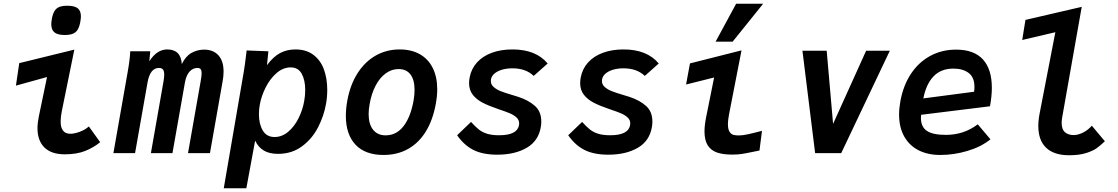

<svg xmlns="http://www.w3.org/2000/svg" viewBox="-20 -827 6040 1037"><path d="M182.5 -135Q182.5 -162 189.5 -197L234 -411L66 -364.5L84 -486L381.5 -559L314 -227.5Q307.5 -195 307.5 -171.5Q307.5 -104.5 360 -104.5Q381.5 -104.5 410.2 -115Q439 -125.5 460 -144L521 -59Q485 -29.5 439.5 -11.5Q394 6.5 329.5 6.5Q258 6.5 220.2 -30.2Q182.5 -67 182.5 -135ZM257 -695.5Q257 -708.5 260 -725Q265 -752 274.2 -767.2Q283.5 -782.5 299.8 -789.2Q316 -796 344 -796Q382.5 -796 399.8 -782.2Q417 -768.5 417 -738.5Q417 -727.5 413.5 -707.5Q408.5 -681.5 399.5 -666.8Q390.5 -652 374 -645Q357.5 -638 329.5 -638Q291.5 -638 274.2 -652Q257 -666 257 -695.5Z M683.5 -550H791.5L786.5 -496Q827.5 -560 883 -560Q957 -560 962 -481Q982.5 -523.5 1014.2 -541.2Q1046 -559 1082.5 -559Q1131 -559 1159.2 -528.8Q1187.5 -498.5 1187.5 -440Q1187.5 -415.5 1182.5 -388.5L1114 0H995.5L1063.5 -386.5Q1069 -417 1069 -432Q1069 -446.5 1063.8 -453.2Q1058.5 -460 1046.5 -460Q1022 -460 1004 -440.5Q986 -421 979 -382.5L911.5 0H795L863 -386.5Q867 -410.5 867 -423.5Q867 -443 860.2 -451.5Q853.5 -460 838.5 -460Q791 -460 777 -382.5L709.5 0H592.5L670 -440.5Q681.5 -505 683.5 -550Z M1309 -528.5 1312 -554.5 1429.5 -550 1422 -475Q1456.5 -521.5 1493.5 -540.8Q1530.5 -560 1575 -560Q1635 -560 1673.8 -530Q1712.5 -500 1730 -450.8Q1747.5 -401.5 1747.5 -342Q1747.5 -302.5 1741 -267Q1729.5 -201 1697.8 -139.2Q1666 -77.5 1611.2 -36.8Q1556.5 4 1481.5 4Q1435 4 1405 -13.8Q1375 -31.5 1358 -67.5L1310.5 190H1188.5L1296 -435.5Q1303 -477 1309 -528.5ZM1623 -281Q1628.5 -311 1628.5 -341Q1628.5 -393.5 1609.8 -428.2Q1591 -463 1550 -463Q1509.5 -463 1474.2 -432.8Q1439 -402.5 1415.2 -355.5Q1391.5 -308.5 1383 -261Q1378.5 -236.5 1378.5 -210Q1378.5 -157.5 1399.2 -122.2Q1420 -87 1463 -87Q1503 -87 1536.5 -115.2Q1570 -143.5 1592.2 -188Q1614.5 -232.5 1623 -281Z M1848 -201.5Q1848 -241.5 1856 -284.5Q1871.5 -369 1911 -431.2Q1950.5 -493.5 2009 -526.8Q2067.5 -560 2138.5 -560Q2202 -560 2247.5 -534.2Q2293 -508.5 2317.2 -460Q2341.5 -411.5 2341.5 -344.5Q2341.5 -309 2334 -267.5Q2318.5 -180.5 2280.8 -118.2Q2243 -56 2184.8 -23Q2126.5 10 2051.5 10Q1952.5 10 1900.2 -45.5Q1848 -101 1848 -201.5ZM2213.5 -282.5Q2219 -312 2219 -341.5Q2219 -395.5 2197 -424.8Q2175 -454 2132.5 -454Q2095.5 -454 2063.5 -430.8Q2031.5 -407.5 2009 -365Q1986.5 -322.5 1976.5 -265.5Q1971 -235 1971 -211.5Q1971 -156.5 1995.2 -126.2Q2019.5 -96 2062.5 -96Q2121 -96 2159.2 -145.2Q2197.5 -194.5 2213.5 -282.5Z M2449 -96.5 2524 -168.5Q2548.5 -141.5 2567 -127Q2585.5 -112.5 2611.2 -104.5Q2637 -96.5 2676 -96.5Q2772.5 -96.5 2783 -150Q2784 -157 2784 -160.5Q2784 -179 2770 -192.2Q2756 -205.5 2733.8 -215Q2711.5 -224.5 2672 -237.5Q2620.5 -255 2587 -272.2Q2553.5 -289.5 2533.5 -315.2Q2513.5 -341 2513.5 -378Q2513.5 -392 2516.5 -408.5Q2525.5 -456 2556.5 -490Q2587.5 -524 2636.5 -542Q2685.5 -560 2748 -560Q2874.5 -560 2938 -484L2862.5 -417Q2820 -458 2747.5 -458Q2714.5 -458 2688 -449.5Q2661.5 -441 2646.2 -425.5Q2631 -410 2631 -389.5Q2631 -370 2647.2 -356.2Q2663.5 -342.5 2686.2 -333.8Q2709 -325 2746.5 -314L2780.5 -303.5Q2835 -285.5 2869.2 -255Q2903.5 -224.5 2903.5 -170.5Q2903.5 -156.5 2901.5 -144Q2889.5 -66.5 2825.2 -29Q2761 8.5 2666 8.5Q2587 8.5 2536.2 -17.5Q2485.5 -43.5 2449 -96.5Z M3049 -96.5 3124 -168.5Q3148.5 -141.5 3167 -127Q3185.5 -112.5 3211.2 -104.5Q3237 -96.5 3276 -96.5Q3372.5 -96.5 3383 -150Q3384 -157 3384 -160.5Q3384 -179 3370 -192.2Q3356 -205.5 3333.8 -215Q3311.5 -224.5 3272 -237.5Q3220.5 -255 3187 -272.2Q3153.5 -289.5 3133.5 -315.2Q3113.5 -341 3113.5 -378Q3113.5 -392 3116.5 -408.5Q3125.5 -456 3156.5 -490Q3187.5 -524 3236.5 -542Q3285.5 -560 3348 -560Q3474.5 -560 3538 -484L3462.5 -417Q3420 -458 3347.5 -458Q3314.5 -458 3288 -449.5Q3261.5 -441 3246.2 -425.5Q3231 -410 3231 -389.5Q3231 -370 3247.2 -356.2Q3263.5 -342.5 3286.2 -333.8Q3309 -325 3346.5 -314L3380.5 -303.5Q3435 -285.5 3469.2 -255Q3503.5 -224.5 3503.5 -170.5Q3503.5 -156.5 3501.5 -144Q3489.5 -66.5 3425.2 -29Q3361 8.5 3266 8.5Q3187 8.5 3136.2 -17.5Q3085.5 -43.5 3049 -96.5Z M3785 -117Q3785 -150 3794 -195L3837 -408.5L3685.5 -370.5L3706.5 -484.5L3985 -555L3917.5 -209Q3911.5 -177.5 3911.5 -157Q3911.5 -128.5 3920.5 -115Q3929.5 -101.5 3941.5 -98.5Q3953.5 -95.5 3971 -95.5Q3991 -95.5 4020.8 -102Q4050.5 -108.5 4095.5 -120.5L4082 -14L4049.5 -7.5Q4010 1 3986.5 4.5Q3963 8 3935 8Q3885.5 8 3852.8 -3.2Q3820 -14.5 3802.5 -42Q3785 -69.5 3785 -117ZM3845 -602 3956 -807H4102L3937 -602Z M4314 -553H4445L4479.5 -158L4658 -553H4786L4523.5 0H4382.5Z M4836 -209Q4836 -241 4843 -280.5Q4858.5 -365.5 4900 -428.2Q4941.5 -491 5004.2 -525Q5067 -559 5144 -559Q5240.5 -559 5288.8 -506Q5337 -453 5337 -352.5Q5337 -308.5 5327 -253L4955 -207Q4954 -195 4954 -189.5Q4954 -142 4986 -120.2Q5018 -98.5 5089.5 -98.5Q5185.5 -98.5 5261 -155.5L5329.5 -74.5Q5278.5 -33.5 5205.2 -11.8Q5132 10 5058 10Q4991.5 10 4941.5 -15.2Q4891.5 -40.5 4863.8 -89.8Q4836 -139 4836 -209ZM5243 -358Q5243 -409 5212 -432.8Q5181 -456.5 5129.5 -456.5Q5062 -456.5 5022 -414.5Q4982 -372.5 4967 -295.5L5241 -331.5Q5243 -344 5243 -358Z M5588 -146.5Q5588 -178.5 5595.5 -216.5L5680 -653L5501 -611L5518.5 -719.5L5822.5 -790L5717 -193.5Q5714 -177 5714 -164Q5714 -128.5 5731.8 -113Q5749.5 -97.5 5778.5 -97.5Q5802.5 -97.5 5829.2 -110.8Q5856 -124 5877 -148L5947.5 -64Q5923 -41 5903 -26.5Q5883 -12 5845.8 -0.2Q5808.5 11.5 5754 11.5Q5673 11.5 5630.5 -28.8Q5588 -69 5588 -146.5Z"/></svg>

Font: JuliaMono
Style: Bold Italic
Weight: 700
Italic angle: -9°
Monospace: yes
Designer: cormullion
Foundry: corm
Version: Version 0.057; ttfautohint (v1.8.4)